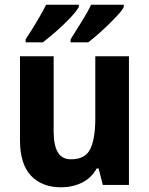

<svg xmlns="http://www.w3.org/2000/svg" viewBox="-20 -786 635 816"><path d="M528 -547V0H417L399 -70H391Q368 -29 328 -9.5Q288 10 240 10Q158 10 111.5 -39.5Q65 -89 65 -190V-547H208V-228Q208 -169 225.5 -139Q243 -109 282 -109Q343 -109 364 -153.5Q385 -198 385 -282V-547ZM506 -756Q499 -742 481 -722.5Q463 -703 440.5 -681Q418 -659 395.5 -639.5Q373 -620 355 -606H280V-619Q302 -654 328 -695.5Q354 -737 367 -766H506ZM315 -756Q304 -737 277.5 -709Q251 -681 219 -653Q187 -625 162 -606H89V-619Q112 -654 137 -695.5Q162 -737 176 -766H315Z"/></svg>

Font: Noto Sans Hebrew SemiCondensed
Style: Bold
Weight: 700
Width: 4
Designer: Monotype Design Team
Foundry: Monotype Imaging Inc.
Version: Version 2.004; ttfautohint (v1.8.4.7-5d5b)